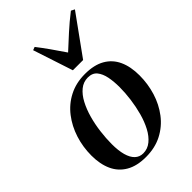

<svg xmlns="http://www.w3.org/2000/svg" viewBox="-240 -892 994 994"><g transform="rotate(-45 257.5 -394.5)"><path d="M297.5 -516.5Q364 -516.5 407.2 -491.8Q450.5 -467 471.5 -421.2Q492.5 -375.5 492.5 -311.5Q492.5 -249.5 474.8 -191.8Q457 -134 422 -88Q387 -42 335.5 -15.2Q284 11.5 217.5 11.5Q151 11.5 107.8 -13.8Q64.5 -39 43.5 -85Q22.5 -131 22.5 -193.5Q22.5 -256.5 41 -314.5Q59.5 -372.5 94.8 -418.2Q130 -464 181.2 -490.2Q232.5 -516.5 297.5 -516.5ZM295 -493Q262.5 -493 237 -472.2Q211.5 -451.5 193 -416.5Q174.5 -381.5 162.5 -338.5Q150.5 -295.5 144.8 -249.5Q139 -203.5 139 -161.5Q139 -114 148.2 -80.5Q157.5 -47 175.8 -29.5Q194 -12 221 -12Q253 -12 278.5 -32.8Q304 -53.5 322.5 -88.5Q341 -123.5 352.8 -166.5Q364.5 -209.5 370.5 -254.8Q376.5 -300 376.5 -341.5Q376.5 -382 369.8 -416.2Q363 -450.5 345.8 -471.8Q328.5 -493 295 -493ZM267 -574 195 -793 212.5 -799.5Q236 -769.5 261.8 -733Q287.5 -696.5 314.5 -656.5Q352 -691 391.5 -727Q431 -763 478 -799.5L497.5 -789.5L342 -574Z"/></g></svg>

Font: Merriweather 144pt Medium
Style: Italic
Weight: 500
Italic angle: -7.8°
Version: Version 2.101